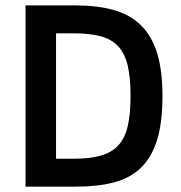

<svg xmlns="http://www.w3.org/2000/svg" viewBox="-20 -696 676 716"><path d="M585.9 -337.9Q585.9 -238.3 565.4 -172.9Q544.9 -107.4 504.2 -69.1Q463.4 -30.8 403.3 -15.4Q343.3 0 264.2 0H75.2V-675.8H262.2Q343.3 -675.8 404.1 -658.7Q464.8 -641.6 505.4 -602.1Q545.9 -562.5 565.9 -497.8Q585.9 -433.1 585.9 -337.9ZM466.8 -338.9Q466.8 -407.2 456.1 -452.1Q445.3 -497.1 420.4 -523.7Q395.5 -550.3 354.5 -561Q313.5 -571.8 252.9 -571.8H189V-104H252.9Q314.5 -104 355.5 -115.5Q396.5 -127 421.4 -154.1Q446.3 -181.2 456.5 -226.3Q466.8 -271.5 466.8 -338.9Z"/></svg>

Font: Lorenzo Sans Medium
Style: Regular
Weight: 500
Foundry: Intel Corporation
Version: Version 1.00; ttfautohint (v1.5)